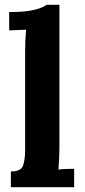

<svg xmlns="http://www.w3.org/2000/svg" viewBox="-20 -775 352 795"><path d="M25 -65Q67 -65 75.5 -89.5Q84 -114 84 -154V-565Q84 -583 85 -606.5Q86 -630 88 -652Q72 -651 50.5 -650.5Q29 -650 18 -649V-725Q88 -725 125 -735Q162 -745 172 -755H226V-161Q226 -147 225 -121.5Q224 -96 222 -73Q239 -75 258 -75.5Q277 -76 287 -76V0H25Z"/></svg>

Font: Lora
Style: Bold
Weight: 700
Designer: Olga Karpushina, Alexei Vanyashin (Cyrillic)
Foundry: Cyreal
Version: Version 3.006; ttfautohint (v1.8.4.7-5d5b);gftools[0.9.30]